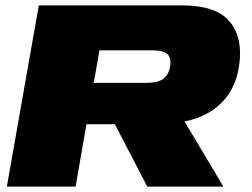

<svg xmlns="http://www.w3.org/2000/svg" viewBox="-20 -695 940 715"><path d="M5.5 0H261.5L302 -232.5H563Q700.5 -232.5 778 -289.2Q855.5 -346 870.5 -451Q885.5 -553 836 -614Q786.5 -675 656 -675H124.5ZM528.5 0H812L622.5 -317.5L365.5 -313.5ZM329 -386.5 350.5 -507.5H547.5Q589 -507.5 604 -493Q619 -478.5 613 -446.5Q608 -415.5 587.8 -401Q567.5 -386.5 526 -386.5Z"/></svg>

Font: Anybody Expanded Black
Style: Italic
Weight: 900
Width: 7
Italic angle: -10°
Version: Version 1.113;gftools[0.9.25]